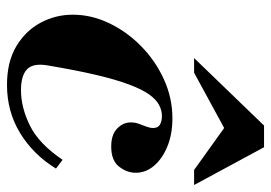

<svg xmlns="http://www.w3.org/2000/svg" viewBox="-133 -631 775 549"><g transform="rotate(90 254.5 -356.5)"><path d="M223 11Q157 11 112.5 -15.5Q68 -42 45 -85Q22 -128 22 -177Q22 -230 46 -280.5Q70 -331 111.5 -372Q153 -413 206.5 -437.5Q260 -462 318 -462Q364 -462 399 -447.5Q434 -433 454 -409.5Q474 -386 474 -357Q474 -332 456.5 -309.5Q439 -287 399 -287Q365 -287 347.5 -304Q330 -321 330 -343Q330 -355 334 -366Q338 -377 342 -387.5Q346 -398 346 -407Q346 -421 336 -426.5Q326 -432 312 -432Q296 -432 280.5 -424Q265 -416 250.5 -396Q236 -376 222 -339Q208 -302 194.5 -245Q181 -188 167 -105Q160 -64 178 -46.5Q196 -29 238 -29Q287 -29 339 -54.5Q391 -80 437 -148L462 -129Q422 -64 360.5 -26.5Q299 11 223 11ZM146 -524 339 -724H401L509 -524H466L346 -610L188 -524Z"/></g></svg>

Font: Libre Bodoni
Style: Bold Italic
Weight: 700
Italic angle: -13°
Version: Version 2.005;gftools[0.9.23]